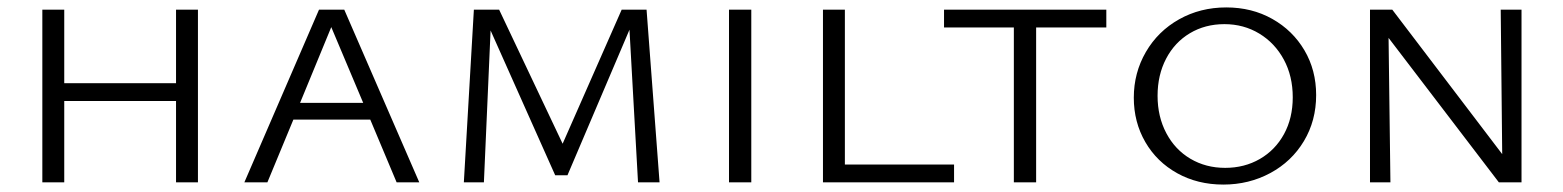

<svg xmlns="http://www.w3.org/2000/svg" viewBox="-20 -491 4210 517"><path d="M513 -465V0H454V-219H153V0H94V-465H153V-267H454V-465Z M977 -169H770L700 0H638L839 -465H907L1109 0H1048ZM958 -214 872 -418 788 -214Z M1698 0 1675 -411 1508 -19H1475L1301 -409L1283 0H1229L1256 -465H1324L1495 -104L1654 -465H1721L1756 0Z M1943 -465H2003V0H1943Z M2549 -48V0H2196V-465H2255V-48Z M2959 -417H2770V0H2710V-417H2522V-465H2959Z M3033 -228Q3033 -295 3065.5 -351Q3098 -407 3155 -439Q3212 -471 3282 -471Q3351 -471 3406 -440Q3461 -409 3492.5 -355.5Q3524 -302 3524 -235Q3524 -166 3491 -111Q3458 -56 3400.5 -25Q3343 6 3274 6Q3205 6 3150 -24.5Q3095 -55 3064 -108.5Q3033 -162 3033 -228ZM3461 -229Q3461 -286 3437 -330.5Q3413 -375 3371 -400.5Q3329 -426 3277 -426Q3225 -426 3184 -401.5Q3143 -377 3120 -333Q3097 -289 3097 -233Q3097 -177 3120.5 -132.5Q3144 -88 3185.5 -63.5Q3227 -39 3279 -39Q3331 -39 3372.5 -63Q3414 -87 3437.5 -130Q3461 -173 3461 -229Z M4077 -465V0H4016L3719 -389L3724 0H3669V-465H3729L4025 -76L4021 -465Z"/></svg>

Font: Ysabeau SC Semilight
Style: Regular
Weight: 300
Designer: Christian Thalmann (Catharsis Fonts)
Version: Version 0.003